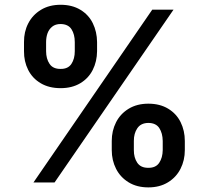

<svg xmlns="http://www.w3.org/2000/svg" viewBox="-20 -768 877 808"><path d="M450.3 -174.7Q450.3 -217.7 468.4 -253.4Q486.5 -289.1 521.5 -310.4Q556.5 -331.7 604.4 -331.7Q652.7 -331.7 687.5 -310.7Q722.3 -289.8 740.1 -253.9Q757.8 -218 757.8 -174.7V-136.4Q757.8 -93.4 739.7 -57.7Q721.6 -22 686.8 -0.7Q652 20.6 604.4 20.6Q556.1 20.6 521.3 -0.7Q486.5 -22 468.4 -57.7Q450.3 -93.4 450.3 -136.4ZM543.3 -136.4Q543 -104.8 557.7 -83.1Q572.4 -61.4 604.4 -61.8Q635.7 -61.4 650 -82.9Q664.4 -104.4 664.8 -136.4V-174.7Q664.4 -207.4 650.4 -228.9Q636.4 -250.4 604.4 -250.7Q572.8 -250.4 557.9 -228.3Q543 -206.3 543.3 -174.7ZM81 -590.9Q80.6 -634.2 98.9 -669.7Q117.2 -705.3 152.2 -726.6Q187.1 -747.9 235.1 -747.9Q283.4 -747.9 318.2 -726.9Q353 -706 370.6 -670.1Q388.1 -634.2 388.5 -590.9V-552.6Q388.1 -509.2 370.2 -473.7Q352.3 -438.2 317.6 -417.6Q283 -397 235.1 -397Q186.4 -397 151.5 -417.6Q116.5 -438.2 98.5 -473.9Q80.6 -509.6 81 -552.6ZM174 -552.6Q174 -520.6 188.6 -499.1Q203.1 -477.6 235.1 -478Q266.3 -477.6 280.5 -499.1Q294.7 -520.6 294.7 -552.6V-590.9Q294.7 -623.2 280.9 -644.9Q267 -666.5 235.1 -666.9Q213.4 -666.9 199.8 -655.9Q186.1 -644.9 180 -628Q174 -611.2 174 -590.9ZM120.7 0 620.7 -727.3H710.2L209.5 0Z"/></svg>

Font: Riot Sans
Style: Regular
Weight: 400
Designer: Rasmus Andersson
Foundry: rsms
Version: Version 3.005